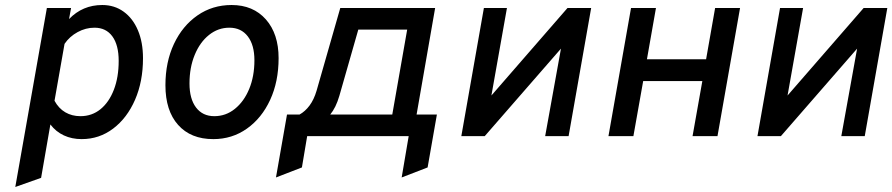

<svg xmlns="http://www.w3.org/2000/svg" viewBox="-20 -543 3560 766"><path d="M41 203 167 -511H263.5L255.5 -467Q309.5 -523 388 -523Q436.5 -523 473.2 -496.5Q510 -470 530.2 -422.2Q550.5 -374.5 550.5 -310.5Q550.5 -218 518.8 -145Q487 -72 431.5 -30Q376 12 306 12Q266.5 12 234.8 -2.8Q203 -17.5 181 -46.5L144 166.5ZM301 -79.5Q346.5 -79.5 380.8 -107.2Q415 -135 434.2 -184.8Q453.5 -234.5 453.5 -300Q453.5 -363.5 428.2 -398Q403 -432.5 357 -432.5Q322 -432.5 289.8 -415Q257.5 -397.5 237.5 -368L197.5 -141Q214 -110.5 240.5 -95Q267 -79.5 301 -79.5Z M831 12Q741 12 690.5 -44.8Q640 -101.5 640 -203Q640 -295.5 674 -367.8Q708 -440 767.8 -481.5Q827.5 -523 904 -523Q990 -523 1040.8 -465.5Q1091.5 -408 1091.5 -311Q1091.5 -217.5 1057.8 -144.5Q1024 -71.5 965 -29.8Q906 12 831 12ZM835 -79.5Q881 -79.5 917.2 -108.8Q953.5 -138 974.2 -188.2Q995 -238.5 995 -302.5Q995 -363.5 968.5 -398Q942 -432.5 895 -432.5Q850 -432.5 813.8 -403.5Q777.5 -374.5 756.8 -324Q736 -273.5 736 -210Q736 -148.5 762.2 -114Q788.5 -79.5 835 -79.5Z M1081 165 1125 -86H1175Q1197.5 -98.5 1215 -122Q1232.5 -145.5 1243 -181L1337.5 -511H1716L1642 -86H1723L1686 125L1582.5 165L1610.5 0H1205.5L1184.5 125ZM1297.5 -86H1545L1604.5 -425H1409.5L1334 -161Q1327 -137 1317.8 -118.2Q1308.5 -99.5 1297.5 -86Z M1820.5 0 1910.5 -511H2002.5L1940.5 -162L2244 -511H2338.5L2248.5 0H2155L2218 -349L1914 0Z M2407.5 0 2497.5 -511H2597L2561 -306.5H2797L2833 -511H2932.5L2842.5 0H2743L2782 -219.5H2546L2507 0Z M3002 0 3092 -511H3184L3122 -162L3425.5 -511H3520L3430 0H3336.5L3399.5 -349L3095.5 0Z"/></svg>

Font: Overpass Medium
Style: Italic
Weight: 500
Italic angle: -10°
Designer: Delve Withrington, Dave Bailey, Thomas Jockin
Foundry: Delve Fonts LLC
Version: Version 4.000